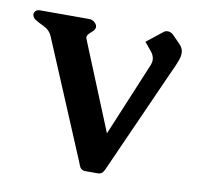

<svg xmlns="http://www.w3.org/2000/svg" viewBox="-61 -520 617 600"><g transform="rotate(10 248.0 -219.5)"><path d="M180.2 -385.3 293 -109.4 390.6 -343.3Q394 -351.6 394 -359.4Q394 -373.5 382.8 -386.7L361.8 -412.1L410.6 -450.7Q416.5 -456.5 425.3 -456.5Q434.1 -456.5 441.9 -449.7L468.8 -422.4Q479.5 -411.1 479.5 -395.5Q479.5 -386.7 476.1 -377.4Q468.3 -354.5 453.1 -323.2L307.6 2.4Q304.7 8.3 301.3 12.7Q295.4 18.6 286.6 18.6H246.1Q237.8 18.6 231 11.7Q228.5 8.3 222.7 -7.3L67.4 -376.5Q61 -392.1 48.3 -400.4Q38.6 -406.2 29.1 -410.6Q19.5 -415 13.2 -419.4Q5.9 -423.8 3.9 -429.7Q2 -432.6 2 -437Q2 -440.4 4.4 -443.8Q8.8 -451.7 20.5 -451.7H176.3Q184.6 -451.7 190.9 -447.3Q197.3 -442.9 200.7 -436Q201.7 -432.6 201.7 -430.7Q201.7 -422.4 193.4 -415.5Q180.2 -403.8 179.2 -400.4Q177.7 -397.5 177.7 -395Q177.7 -390.6 180.2 -385.3Z"/></g></svg>

Font: Caudex
Style: Bold
Weight: 700
Version: Version 1.01